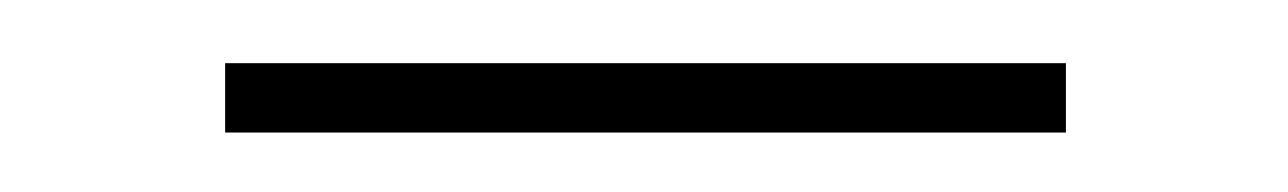

<svg xmlns="http://www.w3.org/2000/svg" viewBox="-20 -328 416 62"><path d="M324.2 -307.6V-285.2H52.7V-307.6Z"/></svg>

Font: Inter Display Thin
Style: Regular
Weight: 100
Designer: Rasmus Andersson
Foundry: rsms
Version: Version 4.000;git-a52131595